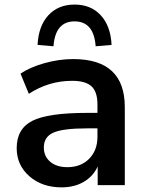

<svg xmlns="http://www.w3.org/2000/svg" viewBox="-20 -806 639 836"><path d="M248 9.8Q163.1 9.8 107.9 -38.6Q52.7 -86.9 52.7 -161.1Q52.7 -245.1 120.6 -279.8Q188.5 -314.5 359.4 -314.5H404.3V-351.6Q404.3 -406.2 378.4 -430.2Q352.5 -454.1 293.9 -454.1Q192.4 -454.1 105.5 -397.5L69.3 -485.4Q111.3 -513.7 174.3 -531.2Q237.3 -548.8 298.8 -548.8Q523.4 -548.8 523.4 -339.8V0H405.3V-81.1Q385.7 -38.1 344.7 -14.2Q303.7 9.8 248 9.8ZM143.6 -610.4Q147.5 -692.4 190.4 -739.3Q233.4 -786.1 304.7 -786.1Q376 -786.1 418.9 -739.3Q461.9 -692.4 465.8 -610.4L396.5 -604.5Q388.7 -712.9 304.7 -712.9Q220.7 -712.9 212.9 -604.5ZM170.9 -164.1Q170.9 -125 198.7 -101.6Q226.6 -78.1 273.4 -78.1Q332 -78.1 368.2 -114.7Q404.3 -151.4 404.3 -210V-247.1H360.4Q253.9 -247.1 212.4 -228.5Q170.9 -210 170.9 -164.1Z"/></svg>

Font: Min Sans SemiBold
Style: Regular
Weight: 600
Designer: Jinseong-Kim, NotoSansCJK, Nunito
Foundry: Jinseong-Kim
Version: Version 1.400;Glyphs 3.1.2 (3151)